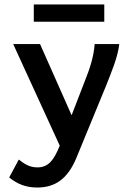

<svg xmlns="http://www.w3.org/2000/svg" viewBox="-20 -662 603 858"><path d="M131 -565H446V-642H131ZM146 176C224 176 282 140 322 42L452 -274C476 -335 506 -404 513 -465H403C399 -408 381 -354 358 -297L300 -147L159 -465H39L247 -11C220 56 195 86 147 86C111 86 87 69 64 51L21 131C57 160 95 176 146 176Z"/></svg>

Font: Inconsolata SemiExpanded
Style: Bold
Weight: 700
Width: 6
Monospace: yes
Designer: Raph Levien, Cyreal, Brenton Simpson
Foundry: Raph Levien, Cyreal, Google
Version: Version 3.100